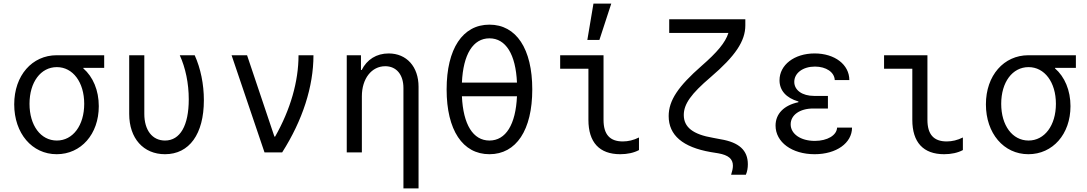

<svg xmlns="http://www.w3.org/2000/svg" viewBox="-20 -847 6040 1067"><path d="M296 -66C206 -66 144 -150 144 -270C144 -390 206 -474 296 -474C385 -474 448 -390 448 -270C448 -150 385 -66 296 -66ZM295 10C430 10 529 -101 529 -257C529 -345 497 -420 443 -467V-470H559V-540H295C159 -540 59 -428 59 -267C59 -106 158 10 295 10Z M1062 -540H979C1011 -470 1029 -384 1029 -295C1029 -149 981 -66 897 -66C826 -66 782 -124 782 -214V-540H698V-214C698 -78 777 10 897 10C1032 10 1113 -102 1113 -290C1113 -379 1095 -467 1062 -540Z M1450 0H1548C1662 -179 1722 -366 1722 -540H1639C1639 -394 1594 -238 1509 -88H1505L1353 -540H1267Z M1907 0H1991V-312C1991 -410 2045 -479 2121 -479C2183 -479 2222 -432 2222 -358V200H2306V-365C2306 -476 2240 -550 2140 -550C2072 -550 2019 -516 1990 -458H1986V-540H1907Z M2700 10C2849 10 2938 -124 2938 -350C2938 -576 2849 -710 2700 -710C2551 -710 2462 -576 2462 -350C2462 -124 2551 10 2700 10ZM2700 -66C2609 -66 2554 -155 2547 -312H2853C2846 -155 2791 -66 2700 -66ZM2700 -634C2791 -634 2846 -545 2853 -388H2547C2554 -545 2609 -634 2700 -634Z M3334 -540H3093V-465H3250V-181C3250 -56 3311 10 3427 10C3467 10 3503 2 3531 -13V-83C3501 -68 3471 -61 3441 -61C3369 -61 3334 -100 3334 -181ZM3377 -827H3278L3244 -625H3311Z M4122 -740H3699V-664H4028C4011 -610 3965 -556 3879 -481C3749 -367 3696 -289 3696 -202C3696 -95 3775 -29 3929 -2L3972 5C4028 15 4053 36 4053 74C4053 89 4049 105 4043 124H4125C4133 106 4136 85 4136 66C4136 -12 4087 -56 3985 -73L3943 -81C3831 -100 3780 -140 3780 -208C3780 -269 3821 -326 3929 -418C4067 -536 4122 -619 4122 -706Z M4619 -402H4700C4700 -488 4619 -550 4507 -550C4394 -550 4312 -486 4312 -401C4312 -345 4348 -303 4417 -283V-279C4337 -262 4290 -215 4290 -149C4290 -57 4381 10 4507 10C4628 10 4715 -52 4715 -138H4632C4630 -95 4578 -64 4508 -64C4429 -64 4374 -103 4374 -156C4374 -208 4425 -244 4499 -244H4581V-314H4504C4438 -314 4394 -346 4394 -392C4394 -441 4442 -477 4509 -477C4571 -477 4617 -446 4619 -402Z M5134 -540H4893V-465H5050V-181C5050 -56 5111 10 5227 10C5267 10 5303 2 5331 -13V-83C5301 -68 5271 -61 5241 -61C5169 -61 5134 -100 5134 -181Z M5696 -66C5606 -66 5544 -150 5544 -270C5544 -390 5606 -474 5696 -474C5785 -474 5848 -390 5848 -270C5848 -150 5785 -66 5696 -66ZM5695 10C5830 10 5929 -101 5929 -257C5929 -345 5897 -420 5843 -467V-470H5959V-540H5695C5559 -540 5459 -428 5459 -267C5459 -106 5558 10 5695 10Z"/></svg>

Font: CommitMonoNiceRocks
Style: Regular
Weight: 400
Monospace: yes
Designer: Eigil Nikolajsen
Foundry: Eigil Nikolajsen
Version: Version 1.143